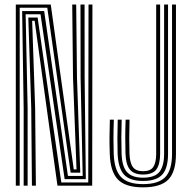

<svg xmlns="http://www.w3.org/2000/svg" viewBox="-20 -820 842 848"><path d="M49.8 0V-800H204.2L249.2 -475L305.8 -71.8H318L302.5 -477L299 -800H316.5L320 -477L334.5 -57.5H292L188.8 -785.8H67V0ZM84.5 0V-342.8L77.8 -771.2H175L280 -43H345.2L336 -477L335.5 -800H353.5L353.8 -477L359 -28.8H265.5L159 -757H93.2L102 -342.8V0ZM121 0 118 -342.8 105 -742.5H146.2L250.8 -14H369.8L371 -800H388.2L387.2 0H233.8L186 -343.8L133 -728.2H122L135.2 -342.8L138.5 0ZM611.8 7.5Q533.5 7.5 500.2 -27.8Q467 -63 464.8 -141.2Q463.5 -178 463.6 -211.8Q463.8 -245.5 465.2 -291.5H482.8Q481 -240.8 481.1 -209Q481.2 -177.2 482.2 -141.8Q484.5 -69.8 514.5 -38.2Q544.5 -6.8 611.8 -6.8Q680.2 -6.8 710 -38Q739.8 -69.2 739.8 -141.2V-800H757.2V-141.2Q757.2 -61.5 723.5 -27Q689.8 7.5 611.8 7.5ZM611.8 -20.8Q552.5 -20.8 527.1 -49.6Q501.8 -78.5 499.5 -142.2Q498.5 -178.2 498.5 -209.2Q498.5 -240.2 500 -291.5H517.5Q516 -247 515.9 -212.6Q515.8 -178.2 517 -142.5Q518.8 -84.5 541 -59.9Q563.2 -35.2 611.5 -35.2Q664 -35.2 684.4 -61.2Q704.8 -87.2 704.8 -140.8V-800H722.2V-141.2Q722.2 -77 696.6 -48.9Q671 -20.8 611.8 -20.8ZM611.5 -49.2Q571.8 -49.2 553.8 -71.1Q535.8 -93 534.2 -143Q533.2 -179.8 533.2 -213.4Q533.2 -247 534.8 -291.5H552.2Q550.8 -243 550.8 -210.8Q550.8 -178.5 551.8 -143Q553 -102 566.4 -82.9Q579.8 -63.8 611.5 -63.8Q644.8 -63.8 657.2 -82.9Q669.8 -102 669.8 -140.8V-800H687.2V-140.8Q687.2 -94.8 670.8 -72Q654.2 -49.2 611.5 -49.2Z"/></svg>

Font: Big Shoulders Inline Display SemiBold
Style: Regular
Weight: 600
Designer: Patric King
Foundry: XO Type Co
Version: Version 1.000